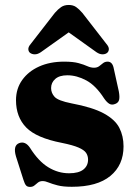

<svg xmlns="http://www.w3.org/2000/svg" viewBox="-20 -740 552 774"><path d="M251.5 -436.5Q219.5 -436.5 202.8 -421.8Q186 -407 186 -385Q186 -365 200.2 -349.5Q214.5 -334 267.5 -323.5Q353 -307.5 398.5 -282.8Q444 -258 461 -224.8Q478 -191.5 478 -150Q478 -74.5 425 -30.8Q372 13 269.5 13Q234 13 212 7.2Q190 1.5 176.2 -4.2Q162.5 -10 152 -10Q140.5 -10 133.2 -4.2Q126 1.5 119 7.5Q112 13.5 101 13.5Q90 13.5 84.8 7.2Q79.5 1 74.5 -15L44.5 -109Q31.5 -153 57 -163Q82 -172.5 101 -144Q135 -90 174.5 -65.8Q214 -41.5 258.5 -41.5Q297 -41.5 316 -56.5Q335 -71.5 335 -96.5Q335 -112 327 -123.8Q319 -135.5 296.5 -145.2Q274 -155 229.5 -164Q126.5 -184 85.5 -226.2Q44.5 -268.5 44.5 -336Q44.5 -382.5 69.5 -417.5Q94.5 -452.5 138 -472Q181.5 -491.5 238.5 -491.5Q275 -491.5 296.8 -485.5Q318.5 -479.5 332.2 -473.2Q346 -467 359 -467Q371.5 -467 379.8 -473.2Q388 -479.5 395.5 -485.5Q403 -491.5 414 -491.5Q434 -491.5 439 -462L459 -371.5Q463 -349.5 460.2 -337.8Q457.5 -326 444.5 -321Q431 -315.5 420.8 -321.5Q410.5 -327.5 399.5 -343.5Q366.5 -395 328 -415.8Q289.5 -436.5 251.5 -436.5ZM144.5 -529.5Q132 -521 120.5 -521Q109 -521 101 -527Q94.5 -532.5 94.2 -542Q94 -551.5 104 -563L201 -688Q214 -703 226.5 -711.5Q239 -720 257 -720Q275 -720 287 -711.5Q299 -703 312 -688L409 -563Q419 -551.5 418.8 -542Q418.5 -532.5 412 -527Q405 -521 393.2 -521Q381.5 -521 369 -529.5L257 -609.5Z"/></svg>

Font: Fraunces 9pt S000
Style: Bold
Weight: 700
Version: Version 1.000; ttfautohint (v1.8.3)